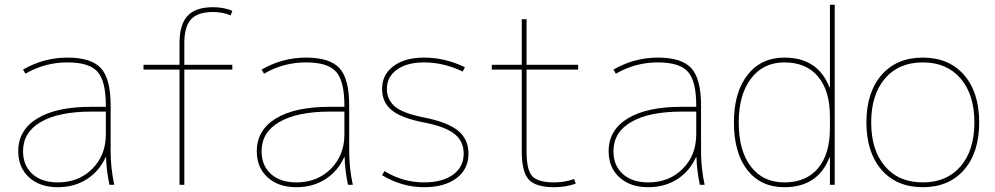

<svg xmlns="http://www.w3.org/2000/svg" viewBox="-20 -770 4146 800"><path d="M422 -115H420Q394 -57 342 -23.5Q290 10 221 10Q146 10 101 -31Q56 -72 56 -140Q56 -228 135.5 -276.5Q215 -325 361 -325H421V-330Q421 -432 386.5 -471Q352 -510 261 -510Q167 -510 86 -463L76 -480Q162 -530 261 -530Q360 -530 400.5 -486Q441 -442 441 -330V-140Q441 -70 456 0H436Q423 -62 422 -115ZM76 -140Q76 -80 115 -45Q154 -10 221 -10Q308 -10 364.5 -66.5Q421 -123 421 -210V-305H361Q225 -305 150.5 -262Q76 -219 76 -140Z M948 -725 941 -706Q907 -720 868 -720Q804 -720 776 -689.5Q748 -659 748 -590V-500H948V-480H748V0H728V-480H578V-500H728V-590Q728 -668 761.5 -704Q795 -740 868 -740Q912 -740 948 -725Z M1416 -115H1414Q1388 -57 1336 -23.5Q1284 10 1215 10Q1140 10 1095 -31Q1050 -72 1050 -140Q1050 -228 1129.5 -276.5Q1209 -325 1355 -325H1415V-330Q1415 -432 1380.5 -471Q1346 -510 1255 -510Q1161 -510 1080 -463L1070 -480Q1156 -530 1255 -530Q1354 -530 1394.5 -486Q1435 -442 1435 -330V-140Q1435 -70 1450 0H1430Q1417 -62 1416 -115ZM1070 -140Q1070 -80 1109 -45Q1148 -10 1215 -10Q1302 -10 1358.5 -66.5Q1415 -123 1415 -210V-305H1355Q1219 -305 1144.5 -262Q1070 -219 1070 -140Z M1917 -490 1908 -472Q1828 -510 1747 -510Q1676 -510 1634 -480Q1592 -450 1592 -400Q1592 -355 1625 -326.5Q1658 -298 1749 -280Q1845 -261 1888.5 -225.5Q1932 -190 1932 -130Q1932 -65 1882 -27.5Q1832 10 1747 10Q1655 10 1572 -40L1582 -57Q1659 -10 1747 -10Q1823 -10 1867.5 -42Q1912 -74 1912 -130Q1912 -182 1873 -212.5Q1834 -243 1745 -260Q1653 -278 1612.5 -310.5Q1572 -343 1572 -400Q1572 -459 1619.5 -494.5Q1667 -530 1747 -530Q1834 -530 1917 -490Z M2372 -24 2379 -5Q2337 10 2289 10Q2212 10 2183 -22Q2154 -54 2154 -140V-480H2029V-500H2154V-690H2174V-500H2389V-480H2174V-140Q2174 -60 2198.5 -35Q2223 -10 2289 -10Q2332 -10 2372 -24Z M2882 -115H2880Q2854 -57 2802 -23.5Q2750 10 2681 10Q2606 10 2561 -31Q2516 -72 2516 -140Q2516 -228 2595.5 -276.5Q2675 -325 2821 -325H2881V-330Q2881 -432 2846.5 -471Q2812 -510 2721 -510Q2627 -510 2546 -463L2536 -480Q2622 -530 2721 -530Q2820 -530 2860.5 -486Q2901 -442 2901 -330V-140Q2901 -70 2916 0H2896Q2883 -62 2882 -115ZM2536 -140Q2536 -80 2575 -45Q2614 -10 2681 -10Q2768 -10 2824.5 -66.5Q2881 -123 2881 -210V-305H2821Q2685 -305 2610.5 -262Q2536 -219 2536 -140Z M3248 -10Q3339 -10 3388.5 -69Q3438 -128 3438 -235V-285Q3438 -392 3388.5 -451Q3339 -510 3248 -510Q3160 -510 3109 -442.5Q3058 -375 3058 -260Q3058 -142 3108.5 -76Q3159 -10 3248 -10ZM3038 -260Q3038 -385 3094.5 -457.5Q3151 -530 3248 -530Q3388 -530 3436 -406H3438V-750H3458V0H3438V-114H3436Q3388 10 3248 10Q3150 10 3094 -61.5Q3038 -133 3038 -260Z M3653 -62.5Q3590 -135 3590 -260Q3590 -385 3653 -457.5Q3716 -530 3825 -530Q3934 -530 3997 -457.5Q4060 -385 4060 -260Q4060 -135 3997 -62.5Q3934 10 3825 10Q3716 10 3653 -62.5ZM3667.5 -77Q3725 -10 3825 -10Q3925 -10 3982.5 -77Q4040 -144 4040 -260Q4040 -376 3982.5 -443Q3925 -510 3825 -510Q3725 -510 3667.5 -443Q3610 -376 3610 -260Q3610 -144 3667.5 -77Z"/></svg>

Font: M PLUS 1p Thin
Style: Regular
Weight: 250
Version: Version 1.062